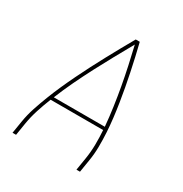

<svg xmlns="http://www.w3.org/2000/svg" viewBox="-171 -863 942 991"><g transform="rotate(30 300.0 -367.5)"><path d="M43 0 55 -74Q62 -117 76 -159.5Q90 -202 106.5 -244.5Q123 -287 141.5 -328.5Q160 -370 180 -411Q200 -452 221 -493Q242 -534 264 -574.5Q286 -615 308 -655Q330 -695 353 -735H377Q387 -695 396 -655Q405 -615 413.5 -574.5Q422 -534 429.5 -493Q437 -452 443.5 -411Q450 -370 455 -328Q460 -286 462.5 -244Q465 -202 464.5 -159Q464 -116 457 -74L445 0H424L436 -74Q443 -117 443.5 -160.5Q444 -204 441 -246H128Q111 -204 97 -160.5Q83 -117 76 -74L64 0ZM440 -265Q435 -322 427 -378Q419 -434 409 -489.5Q399 -545 387 -600Q375 -655 362 -710Q331 -655 301 -600.5Q271 -546 242 -490.5Q213 -435 186 -378.5Q159 -322 136 -265Z"/></g></svg>

Font: Iosevka Curly Thin Extended
Style: Italic
Weight: 100
Width: 7
Italic angle: -9°
Monospace: yes
Designer: Belleve Invis
Foundry: Belleve Invis
Version: Version 11.1.0; ttfautohint (v1.8.3)